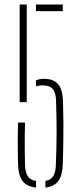

<svg xmlns="http://www.w3.org/2000/svg" viewBox="-20 -820 358 844"><path d="M59.5 -96.5Q58 -143.5 58 -189.5Q58 -235.5 59.5 -281.5H90Q89 -250.5 88.8 -219.2Q88.5 -188 88.8 -156.8Q89 -125.5 90 -95Q91 -62.5 102.2 -45.5Q113.5 -28.5 138.5 -24.5V4.5Q98 0 79.5 -24Q61 -48 59.5 -96.5ZM66.5 -371V-800H97.5V-371ZM138 -440V-466.5Q145 -470 154 -471.8Q163 -473.5 172.5 -473.5Q215.5 -473.5 235.5 -449.8Q255.5 -426 257 -374Q258.5 -322 258.8 -276.5Q259 -231 258.2 -187Q257.5 -143 256 -96.5Q254 -47.5 236 -23.8Q218 0 179.5 4.5V-24.5Q203.5 -29 214 -46Q224.5 -63 225.5 -95Q228.5 -167 228.8 -232.2Q229 -297.5 226.5 -374Q226 -412 212 -428.5Q198 -445 166.5 -445Q158.5 -445 151.2 -443.8Q144 -442.5 138 -440ZM138 -771V-800H256V-771Z"/></svg>

Font: Big Shoulders Stencil Display ExtraLight
Style: Regular
Weight: 250
Designer: Patric King
Foundry: XO Type Co
Version: Version 2.001